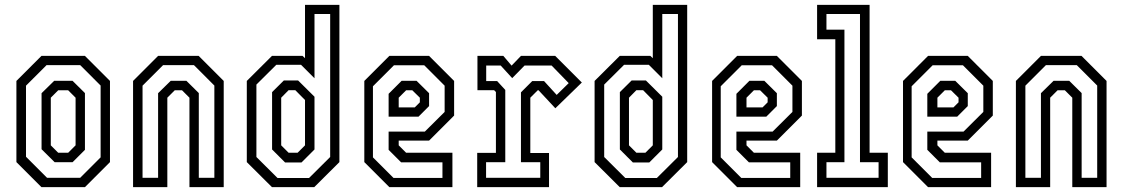

<svg xmlns="http://www.w3.org/2000/svg" viewBox="-20 -770 4620 790"><path d="M150.5 0 47.5 -103V-437L150.5 -540H329.5L432.5 -437V-103L329.5 0ZM173.5 -38.5H310L394 -122.5V-418L310 -502H171.5L87 -417.5V-125ZM205 -102.5 151 -156V-386.5L203 -437.5H278.5L329.5 -387V-153.5L278.5 -102.5ZM219.5 -141.5H260.5L291 -172V-368L260.5 -398.5H219.5L189 -368V-172Z M527.5 0V-437L630.5 -540H797.5L900.5 -437V0H759.5V-368L729 -398.5H699L668.5 -368V0ZM566.5 -38.5H630.5V-386.5L682.5 -437.5H747L798 -387V-38.5H862V-418L778 -502H651L566.5 -417.5Z M1273 0H1099L995.5 -103V-437L1099 -540H1225L1235 -530.5V-750H1376.5V-103ZM1251.5 -37.5 1338.5 -124V-712.5H1274V-448L1218.5 -503.5H1117L1035 -422V-124L1122 -37.5ZM1220.5 -101.5H1153L1099.5 -155V-391L1148 -439H1206.5L1274 -372V-155ZM1204.5 -141.5 1235 -172V-358.5L1195 -399H1167.5L1137 -368V-172L1167.5 -141.5Z M1745.5 -540 1848.5 -437V-294.5L1745.5 -191.5H1620.5V-172L1651 -141.5H1841.5V0H1582L1479 -103V-437L1582 -540ZM1725.5 -501.5H1601L1514.5 -415V-122.5L1599 -38H1800.5V-102H1630.5L1579 -153.5V-228.5H1728L1809.5 -309.5V-417.5ZM1694 -437.5 1745.5 -386.5V-333.5L1702 -290H1579V-384L1632.5 -437.5ZM1676.5 -398.5H1651L1620.5 -368V-328H1686.5L1707.5 -349V-368Z M1943.5 0V-141H2020.5V-391.5L2013 -399H1944.5V-540H2051L2085 -500L2123.5 -540H2264.5L2374 -430.5L2265 -324.5L2196 -398.5H2192.5L2162 -368V-140.5H2239V0ZM1980 -38.5H2203V-102.5H2123.5V-390L2170 -436.5H2218.5L2270.5 -379.5L2320 -428L2249.5 -500.5H2138.5L2087.5 -448.5L2040 -500.5H1980.5V-436.5H2025.5L2059 -400V-102.5H1980Z M2704 0H2530L2426.5 -103V-437L2530 -540H2656L2666 -530.5V-750H2807.5V-103ZM2682.5 -37.5 2769.5 -124V-712.5H2705V-448L2649.5 -503.5H2548L2466 -422V-124L2553 -37.5ZM2651.5 -101.5H2584L2530.5 -155V-391L2579 -439H2637.5L2705 -372V-155ZM2635.5 -141.5 2666 -172V-358.5L2626 -399H2598.5L2568 -368V-172L2598.5 -141.5Z M3176.5 -540 3279.5 -437V-294.5L3176.5 -191.5H3051.5V-172L3082 -141.5H3272.5V0H3013L2910 -103V-437L3013 -540ZM3156.5 -501.5H3032L2945.5 -415V-122.5L3030 -38H3231.5V-102H3061.5L3010 -153.5V-228.5H3159L3240.5 -309.5V-417.5ZM3125 -437.5 3176.5 -386.5V-333.5L3133 -290H3010V-384L3063.5 -437.5ZM3107.5 -398.5H3082L3051.5 -368V-328H3117.5L3138.5 -349V-368Z M3342 0V-141.5H3417V-608.5H3342V-750H3558V-141.5H3633V0ZM3380.5 -38.5H3595V-102.5H3518.5V-712.5H3380.5V-648H3454.5V-102.5H3380.5Z M3962 -540 4065 -437V-294.5L3962 -191.5H3837V-172L3867.5 -141.5H4058V0H3798.5L3695.5 -103V-437L3798.5 -540ZM3942 -501.5H3817.5L3731 -415V-122.5L3815.5 -38H4017V-102H3847L3795.5 -153.5V-228.5H3944.5L4026 -309.5V-417.5ZM3910.5 -437.5 3962 -386.5V-333.5L3918.5 -290H3795.5V-384L3849 -437.5ZM3893 -398.5H3867.5L3837 -368V-328H3903L3924 -349V-368Z M4160 0V-437L4263 -540H4430L4533 -437V0H4392V-368L4361.5 -398.5H4331.5L4301 -368V0ZM4199 -38.5H4263V-386.5L4315 -437.5H4379.5L4430.5 -387V-38.5H4494.5V-418L4410.5 -502H4283.5L4199 -417.5Z"/></svg>

Font: Tourney Condensed
Style: Regular
Weight: 400
Width: 3
Designer: Tyler Finck
Foundry: Etcetera Type Co
Version: Version 1.010; ttfautohint (v1.8.3)